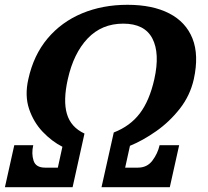

<svg xmlns="http://www.w3.org/2000/svg" viewBox="-30 -780 868 800"><path d="M635 -175H716.5L677.5 0H393L444 -228Q512.5 -254.5 552.8 -307.8Q593 -361 613 -450Q637 -558 604.8 -619.8Q572.5 -681.5 483.5 -681.5Q394 -681.5 335.2 -619.8Q276.5 -558 252.5 -450Q232.5 -361 248.8 -305.5Q265 -250 322 -223.5L272.5 0H-9.5L29.5 -175H108.5Q100.5 -140 109.8 -110.8Q119 -81.5 158 -81.5H211L230 -168.5Q186.5 -190.5 148.2 -230.5Q110 -270.5 91.2 -326Q72.5 -381.5 88 -450Q110 -550.5 168 -619.5Q226 -688.5 311.5 -724.2Q397 -760 501 -760Q605.5 -760 675 -724.2Q744.5 -688.5 772 -619.5Q799.5 -550.5 777.5 -450Q762 -381.5 719 -326.8Q676 -272 620.2 -233Q564.5 -194 511.5 -172.5L491.5 -81.5H544.5Q583 -81.5 605 -110.8Q627 -140 635 -175Z"/></svg>

Font: Besley* Condensed
Style: Bold Italic
Weight: 700
Width: 3
Italic angle: -13°
Designer: Owen Earl
Foundry: indestructible type*
Version: Version 3.000; ttfautohint (v1.8.3)